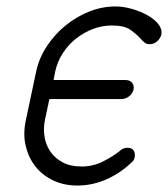

<svg xmlns="http://www.w3.org/2000/svg" viewBox="-20 -576 521 595"><path d="M352 -109Q361 -118 376 -118Q389 -118 394.5 -109Q400 -100 397 -87Q395 -78 386 -71Q351 -38 308 -19.5Q265 -1 220 -1Q178 -1 144.5 -17Q111 -33 89.5 -60.5Q68 -88 59.5 -124.5Q51 -161 60 -203L92 -354Q101 -396 125 -432.5Q149 -469 182.5 -496.5Q216 -524 256 -540Q296 -556 338 -556Q362 -556 388.5 -548.5Q415 -541 436.5 -529Q458 -517 470.5 -501.5Q483 -486 480 -469Q477 -457 467 -448Q457 -439 444 -439Q434 -439 427.5 -444.5Q421 -450 415 -457Q402 -471 383.5 -484Q365 -497 326 -497Q297 -497 269 -486.5Q241 -476 217 -457.5Q193 -439 175.5 -412.5Q158 -386 151 -354L146 -328H369Q382 -328 389 -320Q396 -312 394 -299Q391 -286 380 -277.5Q369 -269 356 -269H133L119 -203Q114 -178 118 -152.5Q122 -127 136 -106.5Q150 -86 174 -73Q198 -60 233 -60Q269 -60 300 -76Q331 -92 351 -108Z"/></svg>

Font: VDS
Style: Thin Italic
Weight: 100
Width: 0
Designer: artmaker
Foundry: artmaker
Version: Version 1.000 2012 initial release